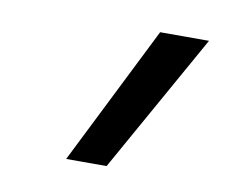

<svg xmlns="http://www.w3.org/2000/svg" viewBox="-48 -832 547 449"><g transform="rotate(10 225.0 -607.0)"><path d="M134 -442 299 -772H415L230 -442Z"/></g></svg>

Font: Iosevka Etoile Medium
Style: Italic
Weight: 500
Italic angle: -9°
Designer: Belleve Invis
Foundry: Belleve Invis
Version: Version 22.1.2; ttfautohint (v1.8.4)